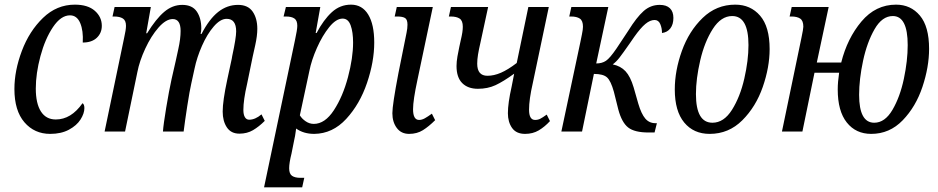

<svg xmlns="http://www.w3.org/2000/svg" viewBox="-20 -566 4036 826"><path d="M42 -183Q42 -262 74 -347Q106 -432 165 -489Q224 -546 302 -546Q358 -546 388 -519.5Q418 -493 418 -455Q418 -424 396.5 -403.5Q375 -383 336 -383Q339 -434 325 -467Q311 -500 281 -500Q242 -500 208 -449.5Q174 -399 154 -324.5Q134 -250 134 -185Q134 -121 156 -86.5Q178 -52 220 -52Q286 -52 335 -122Q343 -117 343 -101Q343 -78 326.5 -52Q310 -26 276.5 -8Q243 10 196 10Q128 10 85 -40Q42 -90 42 -183Z M938 -86Q938 -132 958 -225L975 -304Q976 -308 977 -313Q978 -318 979 -325Q996 -403 996 -431Q996 -485 955 -485Q928 -485 899.5 -452Q871 -419 849 -369Q827 -319 817 -271L803 -207Q796 -177 785.5 -109Q775 -41 770 0H681Q683 -30 695 -102.5Q707 -175 718 -225L736 -304Q737 -310 747 -354.5Q757 -399 757 -433Q757 -484 723 -484Q694 -484 662 -447.5Q630 -411 605 -357Q580 -303 571 -256L518 0H430L514 -403Q522 -438 522 -455Q522 -478 508.5 -486.5Q495 -495 471 -495H464L473 -536H629L609 -423H613Q651 -485 686.5 -515Q722 -545 764 -545Q807 -545 826.5 -516.5Q846 -488 846 -444Q846 -432 843 -420H847Q880 -484 918.5 -514.5Q957 -545 1004 -545Q1047 -545 1067 -516Q1087 -487 1087 -442Q1087 -412 1078 -371.5Q1069 -331 1067 -322L1043 -205Q1027 -136 1027 -93Q1027 -73 1033.5 -62Q1040 -51 1052 -51Q1078 -51 1105 -74L1119 -46Q1094 -21 1068.5 -6Q1043 9 1010 9Q974 9 956 -18Q938 -45 938 -86Z M1249 -393Q1259 -439 1259 -455Q1259 -478 1246.5 -486.5Q1234 -495 1210 -495H1200L1210 -536H1358L1338 -424H1342Q1372 -481 1407.5 -513.5Q1443 -546 1490 -546Q1538 -546 1564 -503.5Q1590 -461 1590 -383Q1590 -301 1559 -209.5Q1528 -118 1469.5 -54.5Q1411 9 1332 10Q1286 10 1254 -13Q1253 -9 1251.5 4.5Q1250 18 1246 35L1234 95Q1224 135 1224 158Q1224 182 1236.5 190.5Q1249 199 1272 199H1289L1280 240H1116ZM1499 -383Q1499 -428 1488.5 -457Q1478 -486 1454 -486Q1426 -486 1396.5 -449.5Q1367 -413 1343.5 -360Q1320 -307 1311 -261L1270 -70Q1278 -56 1294.5 -44.5Q1311 -33 1330 -33Q1378 -33 1416.5 -92Q1455 -151 1477 -234Q1499 -317 1499 -383Z M1668 -79Q1668 -115 1694 -251L1729 -425Q1733 -444 1733 -460Q1733 -482 1722.5 -488.5Q1712 -495 1689 -495H1678L1687 -536H1842L1776 -223Q1757 -135 1757 -96Q1757 -50 1783 -50Q1795 -50 1807.5 -57Q1820 -64 1838 -77L1852 -49Q1825 -22 1799.5 -6Q1774 10 1740 10Q1706 10 1687 -15.5Q1668 -41 1668 -79Z M2165 -79Q2165 -122 2181 -193L2192 -249Q2145 -215 2111.5 -199.5Q2078 -184 2036 -184Q1993 -184 1968.5 -208.5Q1944 -233 1944 -282Q1944 -300 1948 -323.5Q1952 -347 1956 -364.5Q1960 -382 1962 -392Q1967 -413 1969 -426.5Q1971 -440 1971 -451Q1971 -477 1957.5 -486Q1944 -495 1919 -495H1911L1920 -536H2080L2047 -383Q2040 -353 2036.5 -331.5Q2033 -310 2033 -292Q2033 -240 2077 -240Q2105 -240 2135 -253Q2165 -266 2203 -295L2253 -536H2341L2272 -208Q2256 -138 2256 -94Q2256 -50 2282 -50Q2294 -50 2304 -55Q2314 -60 2332 -73L2346 -45Q2323 -20 2297.5 -5Q2272 10 2239 10Q2201 10 2183 -15.5Q2165 -41 2165 -79Z M2640 -95 2621 -171Q2608 -218 2591.5 -233Q2575 -248 2535 -248L2484 0H2395L2477 -386Q2479 -396 2483.5 -418Q2488 -440 2488 -451Q2488 -477 2474.5 -486Q2461 -495 2437 -495H2429L2438 -536H2597L2545 -293Q2570 -293 2587 -304.5Q2604 -316 2632 -357L2683 -434Q2719 -492 2749 -518.5Q2779 -545 2818 -545Q2847 -545 2862 -530.5Q2877 -516 2877 -489Q2877 -461 2864 -444Q2851 -427 2828 -424Q2828 -445 2820.5 -462.5Q2813 -480 2796 -480Q2777 -480 2756.5 -463Q2736 -446 2709 -408L2689 -379Q2659 -336 2645 -318Q2631 -300 2616 -289Q2650 -282 2671 -259.5Q2692 -237 2706 -190L2726 -120Q2739 -76 2756 -56Q2773 -36 2800 -36H2806L2796 4H2770Q2710 4 2682.5 -17.5Q2655 -39 2640 -95Z M2883 -181Q2883 -262 2913.5 -347Q2944 -432 3003 -489Q3062 -546 3143 -546Q3209 -546 3250 -498.5Q3291 -451 3291 -355Q3291 -277 3261.5 -192Q3232 -107 3173.5 -48.5Q3115 10 3033 10Q2964 10 2923.5 -39Q2883 -88 2883 -181ZM3200 -372Q3200 -497 3130 -497Q3082 -497 3046.5 -441.5Q3011 -386 2992.5 -306.5Q2974 -227 2974 -161Q2974 -38 3045 -38Q3094 -38 3129 -93.5Q3164 -149 3182 -227.5Q3200 -306 3200 -372Z M3584 -181Q3584 -213 3590 -253H3484L3432 0H3344L3428 -404Q3436 -442 3436 -451Q3436 -477 3422.5 -486Q3409 -495 3385 -495H3377L3386 -536H3545L3494 -297H3599Q3625 -401 3686 -473.5Q3747 -546 3835 -546Q3898 -546 3937.5 -499Q3977 -452 3977 -356Q3977 -278 3948.5 -192.5Q3920 -107 3863.5 -48.5Q3807 10 3728 10Q3662 10 3623 -39Q3584 -88 3584 -181ZM3885 -372Q3885 -497 3821 -497Q3775 -497 3742.5 -440.5Q3710 -384 3693 -304.5Q3676 -225 3676 -158Q3676 -38 3741 -38Q3787 -38 3819.5 -93.5Q3852 -149 3868.5 -227Q3885 -305 3885 -372Z"/></svg>

Font: Noto Serif Cond
Style: Italic
Weight: 400
Width: 3
Italic angle: -12°
Designer: Monotype Design Team
Foundry: Monotype Imaging Inc.
Version: Version 1.001